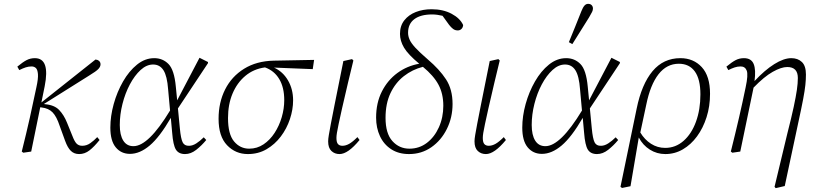

<svg xmlns="http://www.w3.org/2000/svg" viewBox="-20 -787 4237 997"><path d="M93 0Q117 -96 135 -176Q153 -256 169 -334Q179 -379 177 -402.5Q175 -426 166 -434Q157 -442 144 -442Q128 -442 113 -437Q98 -432 80 -423L70 -441Q99 -465 118.5 -475Q138 -485 161 -485Q241 -485 212 -339L195 -255L476 -478Q487 -477 494.5 -470.5Q502 -464 502 -453Q502 -441 491 -429Q480 -417 442 -394L208 -247L213 -246Q262 -242 287 -216Q312 -190 328 -150L356 -81Q367 -52 378 -41Q389 -30 407 -30Q430 -30 449.5 -44Q469 -58 485 -75L497 -60Q469 -25 444.5 -6Q420 13 391 13Q365 13 348 -3.5Q331 -20 318 -56L290 -133Q274 -182 253 -203.5Q232 -225 196 -229L189 -230L142 0L101 6Z M602 -138Q602 -86 620 -57Q638 -28 673 -28Q751 -28 863 -213L853 -323Q848 -392 829 -422Q810 -452 775 -452Q741 -452 710 -423.5Q679 -395 654.5 -349Q630 -303 616 -247.5Q602 -192 602 -138ZM655 12Q609 12 581 -22Q553 -56 553 -124Q553 -184 570.5 -247Q588 -310 619 -364Q650 -418 691.5 -451.5Q733 -485 781 -485Q825 -485 855 -454.5Q885 -424 893 -337L900 -266L1016 -487L1060 -465V-459L904 -224L914 -120Q919 -67 928.5 -48Q938 -29 962 -30Q980 -30 999.5 -42.5Q1019 -55 1038 -74L1051 -60Q1027 -31 999 -9Q971 13 941 13Q908 13 893.5 -10Q879 -33 874 -98L867 -175Q809 -75 757.5 -31.5Q706 12 655 12Z M1267 13Q1203 13 1159 -33Q1115 -79 1115 -170Q1115 -255 1149 -322.5Q1183 -390 1247.5 -430Q1312 -470 1401 -472L1611 -476L1604 -428L1403 -436Q1449 -415 1475.5 -369.5Q1502 -324 1502 -266Q1502 -218 1485.5 -168.5Q1469 -119 1438 -78Q1407 -37 1364 -12Q1321 13 1267 13ZM1164 -174Q1164 -90 1195.5 -52.5Q1227 -15 1274 -15Q1315 -15 1348.5 -37.5Q1382 -60 1406 -97Q1430 -134 1443 -178.5Q1456 -223 1456 -267Q1456 -333 1430 -376.5Q1404 -420 1356 -437Q1297 -429 1254 -393Q1211 -357 1187.5 -301Q1164 -245 1164 -174Z M1743 13Q1718 13 1701 -3Q1684 -19 1684 -53Q1684 -65 1687.5 -86Q1691 -107 1698 -144Q1705 -181 1717 -241L1763 -470L1808 -480L1815 -473L1787 -357Q1768 -277 1756.5 -225.5Q1745 -174 1738.5 -143.5Q1732 -113 1729.5 -97Q1727 -81 1727 -71Q1727 -48 1735 -39Q1743 -30 1758 -30Q1775 -30 1793 -40Q1811 -50 1836 -75L1847 -60Q1787 13 1743 13Z M2104 13Q2050 13 2011.5 -12Q1973 -37 1953 -80Q1933 -123 1933 -176Q1933 -253 1963 -312Q1993 -371 2043.5 -408Q2094 -445 2157 -456Q2099 -504 2078 -539.5Q2057 -575 2057 -611Q2057 -653 2079.5 -681.5Q2102 -710 2139 -724.5Q2176 -739 2221 -739Q2281 -739 2325 -715.5Q2369 -692 2385 -657Q2384 -644 2376 -636.5Q2368 -629 2357 -629Q2343 -629 2332.5 -637Q2322 -645 2312 -658L2278 -705Q2265 -708 2251.5 -710Q2238 -712 2224 -712Q2164 -712 2131.5 -687.5Q2099 -663 2099 -617Q2099 -599 2107 -581Q2115 -563 2137 -539Q2159 -515 2202 -478Q2262 -427 2296 -375Q2330 -323 2330 -247Q2330 -177 2300.5 -117.5Q2271 -58 2220 -22.5Q2169 13 2104 13ZM1982 -175Q1982 -94 2017.5 -54.5Q2053 -15 2106 -15Q2157 -15 2196.5 -45Q2236 -75 2259 -126Q2282 -177 2282 -238Q2282 -300 2257 -347Q2232 -394 2176 -440Q2121 -426 2077 -391.5Q2033 -357 2007.5 -303Q1982 -249 1982 -175Z M2503 13Q2478 13 2461 -3Q2444 -19 2444 -53Q2444 -65 2447.5 -86Q2451 -107 2458 -144Q2465 -181 2477 -241L2523 -470L2568 -480L2575 -473L2547 -357Q2528 -277 2516.5 -225.5Q2505 -174 2498.5 -143.5Q2492 -113 2489.5 -97Q2487 -81 2487 -71Q2487 -48 2495 -39Q2503 -30 2518 -30Q2535 -30 2553 -40Q2571 -50 2596 -75L2607 -60Q2547 13 2503 13Z M2741 -138Q2741 -86 2759 -57Q2777 -28 2812 -28Q2890 -28 3002 -213L2992 -323Q2987 -392 2968 -422Q2949 -452 2914 -452Q2880 -452 2849 -423.5Q2818 -395 2793.5 -349Q2769 -303 2755 -247.5Q2741 -192 2741 -138ZM2794 12Q2748 12 2720 -22Q2692 -56 2692 -124Q2692 -184 2709.5 -247Q2727 -310 2758 -364Q2789 -418 2830.5 -451.5Q2872 -485 2920 -485Q2964 -485 2994 -454.5Q3024 -424 3032 -337L3039 -266L3155 -487L3199 -465V-459L3043 -224L3053 -120Q3058 -67 3067.5 -48Q3077 -29 3101 -30Q3119 -30 3138.5 -42.5Q3158 -55 3177 -74L3190 -60Q3166 -31 3138 -9Q3110 13 3080 13Q3047 13 3032.5 -10Q3018 -33 3013 -98L3006 -175Q2948 -75 2896.5 -31.5Q2845 12 2794 12ZM2934 -568Q2951 -609 2967 -649Q2983 -689 2999 -729Q3007 -749 3015 -758Q3023 -767 3034 -767Q3046 -767 3052.5 -760Q3059 -753 3059 -743Q3059 -734 3054.5 -725Q3050 -716 3039 -697Q3017 -662 2995.5 -627.5Q2974 -593 2952 -558Z M3336 -244 3305 -99Q3327 -62 3360.5 -40.5Q3394 -19 3434 -19Q3488 -19 3529.5 -55.5Q3571 -92 3594 -155Q3617 -218 3617 -297Q3617 -376 3588 -416Q3559 -456 3505 -456Q3442 -456 3399.5 -401.5Q3357 -347 3336 -244ZM3210 189 3202 183 3286 -223Q3312 -350 3368.5 -417.5Q3425 -485 3513 -485Q3581 -485 3624 -438.5Q3667 -392 3667 -300Q3667 -235 3649 -178.5Q3631 -122 3599.5 -79Q3568 -36 3526 -11.5Q3484 13 3435 13Q3391 13 3354.5 -10Q3318 -33 3297 -73L3254 180Z M3775 0Q3799 -96 3817.5 -176Q3836 -256 3852 -334Q3866 -399 3857.5 -420.5Q3849 -442 3826 -442Q3810 -442 3795 -437Q3780 -432 3762 -423L3752 -441Q3781 -465 3800.5 -475Q3820 -485 3843 -485Q3881 -485 3893.5 -455Q3906 -425 3898 -366Q3951 -423 4000.5 -454Q4050 -485 4089 -485Q4123 -485 4144 -465Q4165 -445 4165 -400Q4165 -374 4162 -345.5Q4159 -317 4150.5 -272Q4142 -227 4125 -149L4055 179L4008 190L4002 183L4068 -92Q4090 -178 4101.5 -232Q4113 -286 4118 -320.5Q4123 -355 4123 -382Q4123 -439 4068 -439Q4037 -439 3992.5 -414Q3948 -389 3893 -332L3824 0L3783 6Z"/></svg>

Font: Source Serif Pro Light
Style: Italic
Weight: 300
Italic angle: -12°
Designer: Frank Grießhammer
Foundry: Adobe Systems Incorporated
Version: Version 3.001;hotconv 1.0.111;makeotfexe 2.5.65597